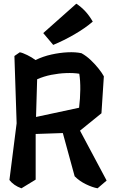

<svg xmlns="http://www.w3.org/2000/svg" viewBox="-20 -1003 624 1039"><path d="M482 -886Q440 -850 382 -816.5Q324 -783 268 -760L214 -824L393 -983Q419 -966 441 -942.5Q463 -919 482 -886ZM413 -296 557 -26 508 16Q480 11 445 -6Q410 -23 384 -49L320 -283L173 -278V-31L96 16Q54 1 31 -29L70 -336L58 -700L87 -720Q101 -718 127.5 -705Q154 -692 172 -678Q213 -698 258.5 -708Q304 -718 346.5 -720Q389 -722 421 -715Q448 -700 472 -677Q496 -654 514.5 -630.5Q533 -607 542 -590L529 -390ZM409 -604Q378 -609 338 -607.5Q298 -606 257.5 -598Q217 -590 181 -574L175 -370L408 -420Q414 -470 414.5 -518.5Q415 -567 409 -604Z"/></svg>

Font: Langar
Style: Regular
Weight: 400
Designer: Alessia Mazzarella
Foundry: Typeland
Version: Version 1.001; ttfautohint (v1.8.3)